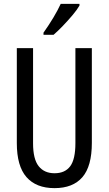

<svg xmlns="http://www.w3.org/2000/svg" viewBox="-20 -963 562 993"><path d="M455 -224Q455 -103 406 -46.5Q357 10 262 10Q167 10 117 -47Q67 -104 67 -223V-714H151V-222Q151 -140 180 -103.5Q209 -67 262 -67Q316 -67 343 -103Q370 -139 370 -223V-714H455ZM391 -934Q379 -913 355 -884.5Q331 -856 304.5 -828.5Q278 -801 257 -783H205V-794Q263 -876 294 -943H391Z"/></svg>

Font: Noto Sans Oriya ExtCond
Style: Regular
Weight: 400
Width: 2
Designer: Amélie Bonet and Sol Matas
Foundry: Google LLC
Version: Version 2.006; ttfautohint (v1.8.4.7-5d5b)